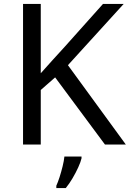

<svg xmlns="http://www.w3.org/2000/svg" viewBox="-20 -734 659 975"><path d="M619 0H513L260 -341L187 -277V0H97V-714H187V-362Q217 -396 248 -430Q279 -464 310 -498L503 -714H608L325 -403ZM394 70Q390 88 377.5 115.5Q365 143 348.5 171Q332 199 314 221H266V209Q274 192 282.5 165.5Q291 139 298 110.5Q305 82 307 61H394Z"/></svg>

Font: Noto Sans Gothic
Style: Regular
Weight: 400
Designer: Monotype Design Team
Foundry: Monotype Imaging Inc.
Version: Version 2.001; ttfautohint (v1.8.4.7-5d5b)